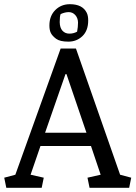

<svg xmlns="http://www.w3.org/2000/svg" viewBox="-24 -891 643 911"><path d="M189.9 -261.2H386.2L291.5 -539.1H286.6ZM-3.9 -47.9 48.8 -62 263.7 -660.6H336.4L545.9 -62L598.6 -47.9L588.9 0H400.9L391.1 -47.9L453.6 -62L407.7 -198.2H168L121.1 -62L183.6 -47.9L173.8 0H5.9ZM259.3 -786.1Q259.8 -758.8 272.5 -745.1Q285.2 -731.4 305.2 -731.4Q325.2 -731.4 341.8 -740.7Q346.2 -762.7 346.2 -784.2Q345.7 -805.7 333 -819.8Q320.3 -833.5 302.2 -833.5Q284.2 -833.5 263.7 -824.2Q259.3 -813.5 259.3 -786.1ZM210.4 -770Q210.4 -815.4 238.3 -843.3Q266.1 -871.1 307.6 -871.1Q367.7 -871.1 387.7 -830.1Q394.5 -816.4 394.5 -793.9Q394.5 -746.1 367.2 -719.7Q339.8 -693.4 300.3 -693.4Q260.7 -693.4 242.2 -707Q224.1 -720.7 217.3 -734.4Q210.4 -748 210.4 -770Z"/></svg>

Font: NoticiaText-Regular
Style: Regular
Weight: 400
Designer: JM Sole
Foundry: JM Sole
Version: Version 1.003